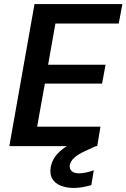

<svg xmlns="http://www.w3.org/2000/svg" viewBox="-20 -720 623 946"><path d="M26 0 150 -700H583L565 -604H253L217 -401H500L483 -308H201L163 -96H475L459 0ZM342 206Q307 206 279.5 195Q252 184 238 161.5Q224 139 230 103Q235 76 251.5 52Q268 28 301.5 5Q335 -18 390 -40L442 -60L459 -3L402 23Q363 41 345.5 57.5Q328 74 324 92Q321 112 333 123Q345 134 370 134Q385 134 403.5 130Q422 126 442 119L430 192Q410 198 387.5 202Q365 206 342 206Z"/></svg>

Font: DM Sans 16pt SemiBold
Style: Italic
Weight: 600
Italic angle: -10°
Version: Version 4.004;gftools[0.9.30]